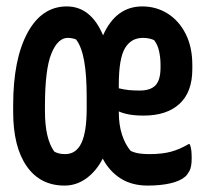

<svg xmlns="http://www.w3.org/2000/svg" viewBox="-20 -567 640 598"><path d="M188 -547Q263 -547 301 -457Q341 -547 423 -547Q467 -547 502.5 -524.5Q538 -502 558.5 -461Q579 -420 579 -365V-352Q579 -280 539 -243.5Q499 -207 428 -207Q401 -207 382 -210.5Q363 -214 350 -220V-218Q350 -178 360 -147.5Q370 -117 387 -97Q400 -91 414 -89Q428 -87 445 -87Q485 -87 512.5 -94.5Q540 -102 567 -118H571Q575 -108 576 -97.5Q577 -87 577 -74Q577 -47 570 -34.5Q563 -22 557 -17Q541 -3 510.5 4Q480 11 440 11Q391 11 356 -11Q321 -33 300 -73Q280 -34 249 -11.5Q218 11 181 11Q105 11 63 -49.5Q21 -110 21 -219V-239Q21 -382 65.5 -464.5Q110 -547 188 -547ZM350 -303V-292Q366 -288 381 -286.5Q396 -285 415 -285Q449 -285 464.5 -301.5Q480 -318 480 -357V-365Q480 -387 475.5 -407.5Q471 -428 460 -442Q445 -449 425 -449Q388 -449 369 -416.5Q350 -384 350 -303ZM120 -221Q120 -135 149 -95Q162 -87 183 -87Q217 -87 233.5 -121.5Q250 -156 250 -229V-265Q250 -334 242 -378Q234 -422 217 -444Q205 -449 191 -449Q160 -449 140 -400Q120 -351 120 -236Z"/></svg>

Font: Recursive Mn Csl St SmB
Style: Regular
Weight: 600
Monospace: yes
Version: Version 1.079;hotconv 1.0.112;makeotfexe 2.5.65598; ttfautoh